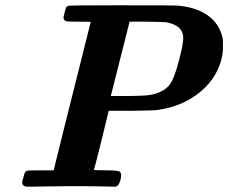

<svg xmlns="http://www.w3.org/2000/svg" viewBox="-20 -706 863 726"><path d="M183 -62Q184 -68 219 -208Q254 -348 288.5 -485Q323 -622 323 -623Q323 -624 279 -624Q235 -624 230 -626Q220 -630 220 -640Q220 -643 224 -657Q228 -673 230 -677.5Q232 -682 238 -684Q241 -686 438 -686Q638 -686 648 -685Q719 -680 764.5 -648.5Q810 -617 822 -561Q823 -555 823 -534Q823 -508 821 -499Q806 -416 738.5 -359.5Q671 -303 574 -290Q560 -288 475 -287H391L364 -176Q358 -151 350.5 -121.5Q343 -92 339 -78L335 -64Q335 -62 379 -62Q427 -62 432 -57Q438 -53 438 -44Q438 -27 429 -9Q425 -3 417 0L375 -1Q349 -2 243 -2Q204 -2 154.5 -1Q105 0 86 0Q64 0 64 -17Q64 -21 68 -33Q72 -49 74 -53.5Q76 -58 82 -60Q85 -62 134 -62ZM608 -622Q601 -623 534 -624H470Q427 -456 399 -343H454Q522 -343 547 -347Q596 -355 621 -385Q640 -410 658 -482Q673 -540 673 -562Q673 -585 659 -599Q642 -616 608 -622Z"/></svg>

Font: KaTeX_Main
Style: Bold Italic
Weight: 700
Version: Version 1.1; ttfautohint (v1.3)